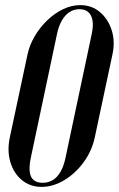

<svg xmlns="http://www.w3.org/2000/svg" viewBox="-20 -725 465 751"><path d="M18.5 -188Q7.2 -134.5 20.8 -90.2Q34.2 -46 66.4 -20Q98.5 6 142.8 6Q187.2 6 230.9 -20Q274.5 -46 307 -90.2Q339.5 -134.5 350.8 -188L420 -512.8Q430.8 -563.5 416.8 -607.1Q402.8 -650.8 370.6 -677.9Q338.5 -705 294 -705Q260.2 -705 227.1 -689.2Q194 -673.5 165.4 -646.1Q136.8 -618.8 116.2 -584.1Q95.8 -549.5 87.8 -512.8ZM203 -592.2Q209.8 -623.8 222.1 -645.1Q234.5 -666.5 251.9 -677.8Q269.2 -689 290.8 -689Q312.5 -689 325.2 -677.8Q338 -666.5 341.8 -645.2Q345.5 -624 338.8 -592.2L236.5 -109.2Q229.2 -74 216.2 -52.2Q203.2 -30.5 185.8 -20.2Q168.2 -10 146.8 -10Q125.2 -10 112.2 -20.2Q99.2 -30.5 96.4 -52.6Q93.5 -74.8 100.8 -109.2Z"/></svg>

Font: Emberly Black
Style: Italic
Weight: 900
Italic angle: -12°
Designer: Rajesh Rajput
Foundry: Rajesh Rajput
Version: Version 1.000